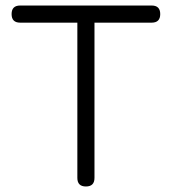

<svg xmlns="http://www.w3.org/2000/svg" viewBox="-20 -675 621 695"><path d="M322 -31Q322 0 291 0Q260 0 260 -31V-593H53Q22 -593 22 -624Q22 -655 53 -655H529Q560 -655 560 -624Q560 -593 529 -593H322Z"/></svg>

Font: Jura Medium
Style: Regular
Weight: 500
Designer: Daniel Johnson, Alexei Vanyashin
Foundry: Daniel Johnson
Version: Version 5.103